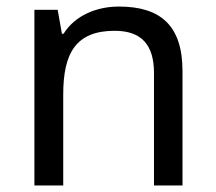

<svg xmlns="http://www.w3.org/2000/svg" viewBox="-20 -566 658 586"><path d="M343 -546C275 -546 209 -519 174 -463H169L156 -536H85V0H173V-278C173 -403 211 -472 330 -472C412 -472 450 -429 450 -343V0H537V-349C537 -487 471 -546 343 -546Z"/></svg>

Font: Noto Sans Sunuwar
Style: Regular
Weight: 400
Designer: Anshuman Pandey
Foundry: Jamra Patel LLC
Version: Version 1.000